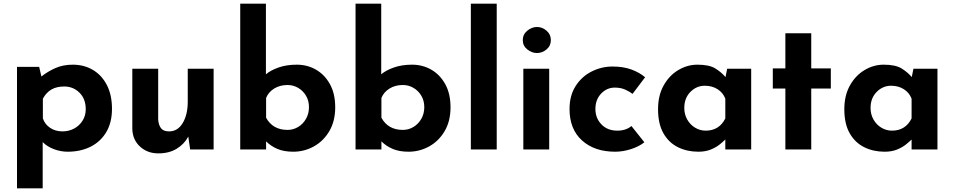

<svg xmlns="http://www.w3.org/2000/svg" viewBox="-20 -809 5165 1039"><path d="M346 12Q309 12 272.5 -1.5Q236 -15 211 -40V210H72V-447H192L204 -395Q238 -422 279.5 -440.5Q321 -459 374 -459Q435 -459 483 -430.5Q531 -402 558.5 -348.5Q586 -295 586 -220Q586 -146 555 -94Q524 -42 470 -15Q416 12 346 12ZM318 -98Q352 -98 380.5 -113Q409 -128 426.5 -155.5Q444 -183 444 -218Q444 -274 410 -307.5Q376 -341 328 -341Q286 -341 258 -324.5Q230 -308 212 -275V-168Q223 -136 251.5 -117Q280 -98 318 -98Z M837 21Q778 21 738 -15.5Q698 -52 696 -110V-437H836V-162Q838 -133 851 -115.5Q864 -98 895 -98Q942 -98 969 -143.5Q996 -189 996 -259V-437H1136V0H1009L999 -70Q977 -29 936 -4Q895 21 837 21Z M1567 12Q1517 12 1481.5 -3Q1446 -18 1420 -44V0H1280V-789H1419V-407Q1445 -429 1488 -444Q1531 -459 1586 -459Q1643 -459 1690 -432Q1737 -405 1765.5 -353.5Q1794 -302 1794 -228Q1794 -154 1762.5 -100Q1731 -46 1679 -17Q1627 12 1567 12ZM1536 -106Q1567 -106 1593.5 -122Q1620 -138 1636 -166Q1652 -194 1652 -229Q1652 -264 1636 -291Q1620 -318 1593.5 -333.5Q1567 -349 1536 -349Q1495 -349 1464 -330Q1433 -311 1420 -279V-172Q1456 -106 1536 -106Z M2191 12Q2141 12 2105.5 -3Q2070 -18 2044 -44V0H1904V-789H2043V-407Q2069 -429 2112 -444Q2155 -459 2210 -459Q2267 -459 2314 -432Q2361 -405 2389.5 -353.5Q2418 -302 2418 -228Q2418 -154 2386.5 -100Q2355 -46 2303 -17Q2251 12 2191 12ZM2160 -106Q2191 -106 2217.5 -122Q2244 -138 2260 -166Q2276 -194 2276 -229Q2276 -264 2260 -291Q2244 -318 2217.5 -333.5Q2191 -349 2160 -349Q2119 -349 2088 -330Q2057 -311 2044 -279V-172Q2080 -106 2160 -106Z M2528 -789H2668V0H2528Z M2812 -437H2952V0H2812ZM2809 -592Q2809 -623 2833.5 -643Q2858 -663 2886 -663Q2914 -663 2937.5 -643Q2961 -623 2961 -592Q2961 -561 2937.5 -541.5Q2914 -522 2886 -522Q2858 -522 2833.5 -541.5Q2809 -561 2809 -592Z M3467 -39Q3438 -16 3394.5 -2Q3351 12 3309 12Q3197 12 3129.5 -49Q3062 -110 3062 -219Q3062 -292 3095 -343.5Q3128 -395 3181.5 -422Q3235 -449 3294 -449Q3353 -449 3396.5 -433Q3440 -417 3471 -391L3403 -301Q3389 -312 3364.5 -323.5Q3340 -335 3307 -335Q3264 -335 3233 -302.5Q3202 -270 3202 -219Q3202 -170 3234.5 -136Q3267 -102 3321 -102Q3367 -102 3397 -127Z M3759 12Q3698 12 3648.5 -12.5Q3599 -37 3570 -88Q3541 -139 3541 -218Q3541 -292 3571 -346Q3601 -400 3650 -429.5Q3699 -459 3754 -459Q3818 -459 3851 -438.5Q3884 -418 3906 -392L3915 -437H4045V0H3905V-54Q3895 -44 3875.5 -28Q3856 -12 3827 0Q3798 12 3759 12ZM3799 -102Q3872 -102 3905 -168V-275Q3893 -307 3863.5 -326Q3834 -345 3794 -345Q3749 -345 3716 -311.5Q3683 -278 3683 -225Q3683 -190 3699 -162Q3715 -134 3741.5 -118Q3768 -102 3799 -102Z M4230 -629H4370V-439H4476V-330H4370V0H4230V-330H4162V-439H4230Z M4767 12Q4706 12 4656.5 -12.5Q4607 -37 4578 -88Q4549 -139 4549 -218Q4549 -292 4579 -346Q4609 -400 4658 -429.5Q4707 -459 4762 -459Q4826 -459 4859 -438.5Q4892 -418 4914 -392L4923 -437H5053V0H4913V-54Q4903 -44 4883.5 -28Q4864 -12 4835 0Q4806 12 4767 12ZM4807 -102Q4880 -102 4913 -168V-275Q4901 -307 4871.5 -326Q4842 -345 4802 -345Q4757 -345 4724 -311.5Q4691 -278 4691 -225Q4691 -190 4707 -162Q4723 -134 4749.5 -118Q4776 -102 4807 -102Z"/></svg>

Font: Reem Kufi
Style: Bold
Weight: 700
Designer: Khaled Hosny
Version: Version 1.001